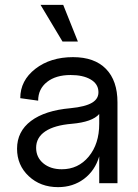

<svg xmlns="http://www.w3.org/2000/svg" viewBox="-20 -750 566 786"><path d="M217.8 16.1Q145.5 16.1 97.7 -28.8Q49.8 -73.7 49.8 -141.1Q49.8 -211.9 106.9 -254.9Q164.1 -297.9 269 -307.1Q329.6 -313 357.4 -329.8Q385.3 -346.7 382.8 -377Q380.9 -407.7 350.1 -425.3Q319.3 -442.9 269 -442.9Q208.5 -442.9 172.4 -414.3Q136.2 -385.7 136.2 -337.9L63 -348.1Q63 -420.4 124.8 -468.3Q186.5 -516.1 278.8 -516.1Q366.7 -516.1 413.8 -468Q460.9 -419.9 460.9 -331.1V0H386.2V-109.9Q369.1 -51.8 324 -17.8Q278.8 16.1 217.8 16.1ZM232.9 -57.1Q300.3 -57.1 343.3 -109.1Q386.2 -161.1 386.2 -243.2V-283.2Q357.9 -250.5 273.9 -243.2Q202.6 -237.3 165.3 -212.2Q127.9 -187 127.9 -145Q127.9 -106 157.2 -81.5Q186.5 -57.1 232.9 -57.1ZM235.8 -580.1 146 -730H238.8L298.8 -580.1Z"/></svg>

Font: Uncut Sans
Style: Regular
Weight: 400
Designer: Kasper Nordkvist
Foundry: UNCUT.wtf
Version: Version 1.304;Glyphs 3.2 (3246)